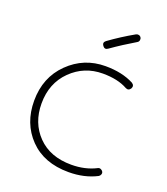

<svg xmlns="http://www.w3.org/2000/svg" viewBox="-141 -856 847 973"><g transform="rotate(20 282.0 -369.0)"><path d="M342 19Q209 19 132 -60.5Q55 -140 55 -262Q55 -388 137.5 -469Q220 -550 336 -550Q426 -550 489 -517Q506 -506 497 -489Q486 -472 469 -481Q417 -510 336 -510Q236 -510 165.5 -440.5Q95 -371 95 -262Q95 -157 161.5 -89Q228 -21 342 -21Q417 -21 475 -51Q482 -55 490 -52Q498 -49 502 -42Q506 -35 503 -27Q500 -19 493 -15Q427 19 342 19ZM318 -638Q302 -626 290 -642Q278 -658 294 -670Q356 -715 425 -754Q432 -758 440 -756Q448 -754 452 -747Q456 -740 454 -732Q452 -724 445 -720Q379 -681 318 -638Z"/></g></svg>

Font: Hoogli Light
Style: Regular
Weight: 300
Designer: Anand Singh Naorem
Foundry: Brand New Type
Version: Version 1.00 b007